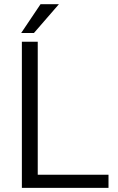

<svg xmlns="http://www.w3.org/2000/svg" viewBox="-20 -914 573 934"><path d="M507.8 -64V0H86.4V-710.9H163.6V-64ZM83 -753.4 177.2 -893.6H266.6L145 -753.4Z"/></svg>

Font: Vazirmatn FD Light
Style: Regular
Weight: 300
Designer: Saber Rastikerdar
Foundry: Saber Rastikerdar
Version: Version 33.003